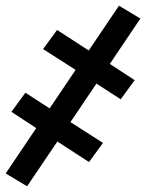

<svg xmlns="http://www.w3.org/2000/svg" viewBox="-37 -489 557 673"><path d="M58 164 -17 119 90 -40 3 -97 52 -164 137 -109 228 -244 114 -317 163 -384 274 -312 380 -469 455 -424 348 -265 435 -208 386 -141 301 -196 210 -61 324 12 275 79 164 7Z"/></svg>

Font: Iosevka Curly Medium
Style: Italic
Weight: 500
Italic angle: -9°
Monospace: yes
Designer: Belleve Invis
Foundry: Belleve Invis
Version: Version 22.1.2; ttfautohint (v1.8.4)